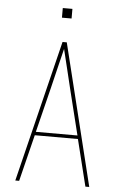

<svg xmlns="http://www.w3.org/2000/svg" viewBox="-60 -952 621 993"><g transform="rotate(5 250.0 -455.0)"><path d="M58 0 239 -735H261L442 0H422L362 -242H138L78 0ZM358 -260 301 -490Q288 -543 275.5 -595.5Q263 -648 250 -700Q237 -648 224.5 -595.5Q212 -543 199 -490L142 -260ZM225 -860V-910H275V-860Z"/></g></svg>

Font: Iosevka SS04 Thin
Style: Regular
Weight: 100
Monospace: yes
Designer: Belleve Invis
Foundry: Belleve Invis
Version: Version 19.0.0; ttfautohint (v1.8.4)